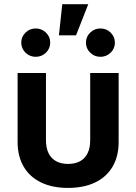

<svg xmlns="http://www.w3.org/2000/svg" viewBox="-20 -898 657 926"><path d="M308.1 8.3Q232.4 8.3 178 -18.1Q123.5 -44.4 94.2 -94.2Q64.9 -144 64.9 -213.4V-545.9H201.7V-221.7Q201.7 -184.6 214.1 -159.2Q226.6 -133.8 250.5 -120.6Q274.4 -107.4 308.6 -107.4Q342.8 -107.4 366.5 -120.6Q390.1 -133.8 402.6 -159.2Q415 -184.6 415 -221.7V-545.9H552.2V-213.4Q552.2 -144 522.9 -94.2Q493.7 -44.4 439 -18.1Q384.3 8.3 308.1 8.3ZM464.4 -624Q435.5 -624 415 -644Q394.5 -664.1 394.5 -692.4Q394.5 -720.7 415 -740.7Q435.5 -760.7 464.4 -760.7Q493.2 -760.7 513.7 -740.7Q534.2 -720.7 534.2 -692.4Q534.2 -664.1 513.7 -644Q493.2 -624 464.4 -624ZM152.3 -624Q123.5 -624 103 -644Q82.5 -664.1 82.5 -692.4Q82.5 -720.7 103 -740.7Q123.5 -760.7 152.3 -760.7Q181.2 -760.7 201.7 -740.7Q222.2 -720.7 222.2 -692.4Q222.2 -664.1 201.7 -644Q181.2 -624 152.3 -624ZM264.2 -727.5 280.3 -877.9H405.8L346.7 -727.5Z"/></svg>

Font: Inter
Style: 650
Weight: 650
Designer: Rasmus Andersson
Foundry: rsms
Version: Version 4.001;git-66647c0bb